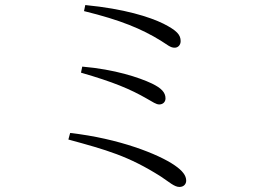

<svg xmlns="http://www.w3.org/2000/svg" viewBox="-20 -735 1040 761"><path d="M696 -572C696 -597 681 -614 628 -641C573 -668 473 -700 318 -715L313 -691C460 -655 542 -620 617 -574C643 -558 656 -545 673 -546C685 -546 696 -556 696 -572ZM306 -471 301 -447C429 -410 496 -382 562 -344C585 -331 599 -321 611 -321C626 -321 636 -331 636 -345C636 -369 619 -386 582 -404C531 -428 435 -460 306 -471ZM258 -208 251 -182C401 -141 489 -117 618 -35C650 -14 671 6 691 6C709 6 718 -6 718 -19C718 -39 704 -58 672 -80C608 -124 452 -186 258 -208Z"/></svg>

Font: Noto Serif CJK SC Light
Style: Regular
Weight: 300
Designer: Ryoko NISHIZUKA 西塚涼子 (kana & ideographs); Frank Grießhammer (Latin, Greek & Cyrillic); Wenlong ZHANG 张文龙 (bopomofo); San
Foundry: Adobe
Version: Version 2.001;hotconv 1.1.0;makeotfexe 2.6.0